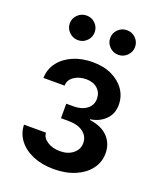

<svg xmlns="http://www.w3.org/2000/svg" viewBox="-141 -846 788 942"><g transform="rotate(20 253.0 -375.0)"><path d="M251.5 6.8Q190.4 6.8 143.3 -13.2Q96.2 -33.2 69.3 -68.4Q42.5 -103.5 41.5 -148.4H156.2Q157.7 -121.6 185.1 -104Q212.4 -86.4 251 -86.4Q293 -86.4 319.3 -108.2Q345.7 -129.9 345.7 -162.1Q345.7 -197.8 317.4 -219Q289.1 -240.2 240.2 -240.2H201.2V-315.9H240.2Q281.2 -315.9 307.9 -335.9Q334.5 -356 334.5 -390.1Q334.5 -421.9 312.3 -442.1Q290 -462.4 253.4 -462.4Q216.8 -462.4 190.2 -444.6Q163.6 -426.8 163.1 -396.5H52.7Q53.7 -442.4 80.3 -477.5Q106.9 -512.7 152.6 -532.5Q198.2 -552.2 254.9 -552.2Q312.5 -552.2 355.2 -531.7Q397.9 -511.2 421.6 -476.6Q445.3 -441.9 445.3 -398.9Q445.3 -350.6 414.3 -320.6Q383.3 -290.5 337.4 -284.2V-280.8Q400.9 -272 433.3 -237.5Q465.8 -203.1 465.8 -152.8Q465.8 -106.4 438.5 -70.3Q411.1 -34.2 362.8 -13.7Q314.5 6.8 251.5 6.8ZM358.4 -628.4Q331.5 -628.4 312.5 -647.5Q293.5 -666.5 293.5 -692.9Q293.5 -719.2 312.5 -738Q331.5 -756.8 358.4 -756.8Q385.3 -756.8 404.3 -738Q423.3 -719.2 423.3 -692.9Q423.3 -666.5 404.3 -647.5Q385.3 -628.4 358.4 -628.4ZM147.9 -628.4Q121.1 -628.4 101.8 -647.5Q82.5 -666.5 82.5 -692.9Q82.5 -719.2 101.8 -738Q121.1 -756.8 147.9 -756.8Q174.8 -756.8 193.6 -738Q212.4 -719.2 212.4 -692.9Q212.4 -666.5 193.6 -647.5Q174.8 -628.4 147.9 -628.4Z"/></g></svg>

Font: Inter
Style: 540
Weight: 540
Designer: Rasmus Andersson
Foundry: rsms
Version: Version 4.001;git-66647c0bb